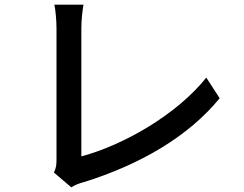

<svg xmlns="http://www.w3.org/2000/svg" viewBox="-20 -771 1040 819"><path d="M284 28C303 16 322 10 334 7C577 -68 784 -189 917 -352L860 -440C734 -282 507 -152 327 -104V-651C327 -684 331 -720 336 -751H212C217 -728 221 -682 221 -650V-91C221 -70 220 -55 210 -35Z"/></svg>

Font: Genne Gothic Medium
Style: Regular
Weight: 500
Designer: Ryoko NISHIZUKA (kana & ideographs); Paul D. Hunt (Latin, Greek & Cyrillic); Wenlong ZHANG (bopomofo); Sandoll Communica
Foundry: Adobe Systems Incorporated
Version: Version 1.004;PS 1.004;hotconv 16.6.51;makeotf.lib2.5.65220